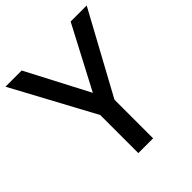

<svg xmlns="http://www.w3.org/2000/svg" viewBox="-195 -843 973 973"><g transform="rotate(-45 291.0 -357.0)"><path d="M291 -379 467 -714H582L344 -277V0H238V-273L0 -714H116Z"/></g></svg>

Font: Noto Sans Tai Tham Medium
Style: Regular
Weight: 500
Designer: Monotype Design Team 2013. Revised by David WIlliams 2020
Foundry: Monotype Imaging Inc.
Version: Version 2.002; ttfautohint (v1.8.4.7-5d5b)